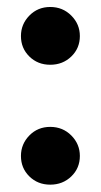

<svg xmlns="http://www.w3.org/2000/svg" viewBox="-20 -506 283 539"><path d="M121 -324.2Q86 -324.2 62.4 -347.4Q38.8 -370.6 38.8 -404.8Q38.8 -438.1 62.4 -462.2Q86 -486.4 121 -486.4Q156.2 -486.4 180.2 -462.2Q204.2 -438.1 204.2 -404.8Q204.2 -370.6 180.2 -347.4Q156.2 -324.2 121 -324.2ZM121 12.4Q86 12.4 62.4 -10.8Q38.8 -34 38.8 -68.2Q38.8 -101.5 62.4 -125.7Q86 -149.8 121 -149.8Q156.2 -149.8 180.2 -125.7Q204.2 -101.5 204.2 -68.2Q204.2 -34 180.2 -10.8Q156.2 12.4 121 12.4Z"/></svg>

Font: Overpass
Style: Regular
Weight: 400
Designer: Delve Withrington, Dave Bailey, Thomas Jockin
Foundry: Delve Fonts LLC
Version: Version 4.000